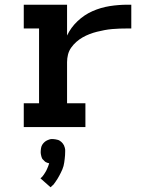

<svg xmlns="http://www.w3.org/2000/svg" viewBox="-20 -540 640 816"><path d="M81 0V-101H146V-419H81V-520H265V-389Q281 -423 309.5 -450Q338 -477 373 -492.5Q408 -508 446 -514Q484 -520 522 -520H538V-419H522Q506 -419 489.5 -418.5Q473 -418 456.5 -416.5Q440 -415 424 -412Q408 -409 392 -405Q376 -401 360.5 -395Q345 -389 331 -381Q317 -373 304.5 -362Q292 -351 282.5 -337.5Q273 -324 269 -308Q265 -292 265 -276V-101H343V0ZM195 256 152 218Q156 215 159.5 211Q163 207 166 202.5Q169 198 171.5 194Q174 190 176.5 185.5Q179 181 181.5 174.5Q184 168 185 166L189 154Q185 153 181.5 152Q178 151 174.5 149Q171 147 168.5 144Q166 141 163 138.5Q160 136 158.5 132.5Q157 129 156 125.5Q155 122 154 117Q153 112 153 110V104Q153 100 153.5 96.5Q154 93 154.5 89Q155 85 156.5 81.5Q158 78 160 74.5Q162 71 164.5 68.5Q167 66 169.5 63.5Q172 61 175.5 59Q179 57 182.5 55.5Q186 54 190.5 52.5Q195 51 197 51H205Q210 51 214.5 52Q219 53 224 54Q229 55 233 57.5Q237 60 240.5 63Q244 66 247 70Q250 74 252 78Q254 82 255.5 88Q257 94 257 96V104Q257 112 256.5 119.5Q256 127 255 135Q254 143 253 150.5Q252 158 250 165.5Q248 173 245 180Q242 187 238.5 194Q235 201 231.5 207.5Q228 214 224 220.5Q220 227 214 235.5Q208 244 206 246L202 249Z"/></svg>

Font: R Plex Mono
Style: Bold
Weight: 700
Monospace: yes
Designer: Belleve Invis
Foundry: Belleve Invis
Version: Version 31.8.0